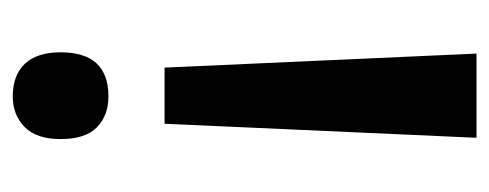

<svg xmlns="http://www.w3.org/2000/svg" viewBox="-253 -501 767 301"><g transform="rotate(90 130.5 -350.5)"><path d="M86 -225 64 -714H196L174 -225ZM131 13Q98 13 80 -6Q62 -25 62 -62Q62 -137 131 -137Q161 -137 179.5 -119Q198 -101 198 -62Q198 -24 179 -5.5Q160 13 131 13Z"/></g></svg>

Font: Noto Sans Tamil ExtraCondensed SemiBold
Style: Regular
Weight: 600
Width: 2
Designer: Jelle Bosma - Monotype Design Team
Foundry: Monotype Imaging Inc.
Version: Version 2.004; ttfautohint (v1.8.4.7-5d5b)